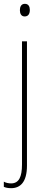

<svg xmlns="http://www.w3.org/2000/svg" viewBox="-36 -743 242 1004"><path d="M68 -690C68 -672 75 -657 93 -657C112 -657 120 -671 120 -691C120 -707 114 -723 94 -723C74 -723 68 -706 68 -690ZM22 241C69 241 105 211 105 123V-527H79V117C79 182 63 216 22 216C9 216 -6 213 -16 207V234C-7 238 5 241 22 241Z"/></svg>

Font: Noto Sans Gurmukhi Condensed Thin
Style: Regular
Weight: 100
Width: 3
Designer: Jelle Bosma - Monotype Design Team
Foundry: Monotype Imaging Inc.
Version: Version 2.004